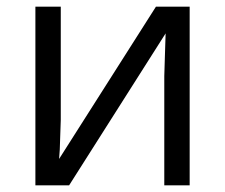

<svg xmlns="http://www.w3.org/2000/svg" viewBox="-20 -555 674 575"><path d="M162 -535V-196L159 -107L157 -79L447 -535H548V0H472V-327L474 -392L476 -455L187 0H86V-535Z"/></svg>

Font: Stephens Clock
Style: Regular
Weight: 400
Designer: Peter Wiegel (catfonts.de) with slight modifications by DT1.org
Version: Version 0.9.1